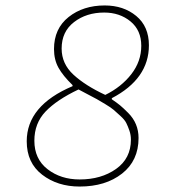

<svg xmlns="http://www.w3.org/2000/svg" viewBox="-20 -672 640 704"><path d="M272 12Q191 12 134.5 -31.5Q78 -75 78 -154Q78 -285 246 -356V-360Q211 -394 194.5 -423.5Q178 -453 178 -492Q178 -567 231.5 -609.5Q285 -652 364 -652Q433 -652 479.5 -613.5Q526 -575 526 -506Q526 -383 390 -312V-308Q409 -295 420 -286Q431 -277 450 -258Q469 -239 478.5 -216Q488 -193 488 -166Q488 -83 427.5 -35.5Q367 12 272 12ZM366 -324Q425 -353 461.5 -400Q498 -447 498 -504Q498 -561 458.5 -593.5Q419 -626 362 -626Q297 -626 251.5 -591Q206 -556 206 -494Q206 -438 249.5 -398Q293 -358 366 -324ZM272 -14Q351 -14 405.5 -52.5Q460 -91 460 -160Q460 -177 454.5 -193Q449 -209 443 -221Q437 -233 421.5 -247Q406 -261 397 -269Q388 -277 365.5 -290.5Q343 -304 335 -308.5Q327 -313 300 -327Q273 -341 268 -344Q188 -306 147 -263Q106 -220 106 -156Q106 -89 154.5 -51.5Q203 -14 272 -14Z"/></svg>

Font: TypoPRO Source Code Pro
Style: Italic
Weight: 200
Italic angle: -11°
Monospace: yes
Designer: Paul D. Hunt, Teo Tuominen
Foundry: Adobe Systems Incorporated
Version: Version 1.030;PS 1.0;hotconv 1.0.84;makeotf.lib2.5.63406